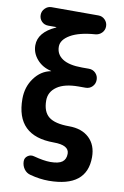

<svg xmlns="http://www.w3.org/2000/svg" viewBox="-104 -809 709 1098"><g transform="rotate(10 250.0 -260.0)"><path d="M320.3 -96.7Q394.5 -96.7 437.5 -56.2Q480.5 -15.6 480.5 54.7Q480.5 229.5 259.8 230.5Q207 230.5 152.3 215.8Q127.9 210 113.8 189.9Q99.6 169.9 99.6 144.5Q99.6 125 116.2 113.3Q132.8 101.6 153.3 107.4Q211.9 123 250 123Q297.9 123 318.8 107.4Q339.8 91.8 339.8 59.6Q339.8 9.8 250 9.8Q30.3 9.8 30.3 -205.1Q30.3 -274.4 68.4 -326.2Q106.4 -377.9 163.1 -388.7Q165 -388.7 165 -389.6Q165 -390.6 163.1 -390.6Q112.3 -402.3 81.1 -438.5Q49.8 -474.6 49.8 -519.5Q49.8 -594.7 148.4 -639.6Q150.4 -639.6 150.4 -641.6Q150.4 -642.6 149.4 -642.6H103.5Q80.1 -642.6 64.9 -658.2Q49.8 -673.8 49.8 -695.8Q49.8 -717.8 65.9 -733.9Q82 -750 103.5 -750H376Q398.4 -750 414.1 -733.9Q429.7 -717.8 429.7 -695.8Q429.7 -673.8 414.6 -658.2Q399.4 -642.6 377 -640.6Q284.2 -633.8 233.9 -604.5Q183.6 -575.2 183.6 -535.2Q183.6 -490.2 221.7 -465.3Q259.8 -440.4 335 -440.4H375Q398.4 -440.4 414.1 -424.3Q429.7 -408.2 429.7 -385.3Q429.7 -362.3 414.1 -346.2Q398.4 -330.1 375 -330.1H335Q252.9 -330.1 209.5 -299.8Q166 -269.5 166 -219.7Q166 -154.3 202.1 -125.5Q238.3 -96.7 320.3 -96.7Z"/></g></svg>

Font: Rounded Mgen+ 2m bold
Style: Bold
Weight: 700
Designer: [Source Han Sans]
Ryoko NISHIZUKA  (kana & ideographs); Paul D. Hunt (Latin, Greek & Cyrillic); Wenlong ZHANG  (bopomofo
Version: Version 1.059.20150602